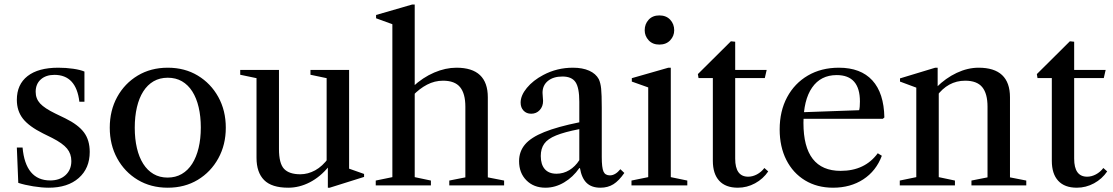

<svg xmlns="http://www.w3.org/2000/svg" viewBox="-20 -842 5056 872"><path d="M201.5 10.5Q169.5 10.5 130.8 4.2Q92 -2 63 -11.5L56.5 -172H82.5Q89 -98 120.5 -60.2Q152 -22.5 208 -22.5Q251.5 -22.5 277.8 -46.8Q304 -71 304 -110.5Q304 -143.5 284.5 -167.2Q265 -191 217 -215.5L175.5 -236Q111.5 -268 84 -303.2Q56.5 -338.5 56.5 -388.5Q56.5 -458.5 105.2 -496.5Q154 -534.5 244.5 -534.5Q279.5 -534.5 312.2 -529.8Q345 -525 363.5 -517V-380H340.5Q326 -502 227 -502Q188.5 -502 165.2 -481.2Q142 -460.5 142 -425Q142 -394 162.2 -372Q182.5 -350 231 -326.5L276.5 -304.5Q335.5 -275.5 361.5 -240.5Q387.5 -205.5 387.5 -152Q387.5 -77.5 337.5 -33.5Q287.5 10.5 201.5 10.5Z M742 10.5Q665 10.5 605.5 -25.2Q546 -61 512.2 -122.8Q478.5 -184.5 478.5 -262Q478.5 -340 512.2 -401.5Q546 -463 605.5 -498.8Q665 -534.5 742 -534.5Q819 -534.5 878.2 -498.8Q937.5 -463 971.5 -401.5Q1005.5 -340 1005.5 -262Q1005.5 -184.5 971.5 -122.8Q937.5 -61 878.2 -25.2Q819 10.5 742 10.5ZM741 -35.5Q777.5 -35.5 805.5 -51.8Q833.5 -68 852.8 -98.2Q872 -128.5 882 -170.2Q892 -212 892 -263Q892 -313.5 882.2 -355Q872.5 -396.5 853.5 -426.5Q834.5 -456.5 806.5 -472.8Q778.5 -489 742 -489Q705.5 -489 677.5 -472.8Q649.5 -456.5 630.5 -426.5Q611.5 -396.5 601.8 -354.8Q592 -313 592 -262Q592 -211 601.8 -169.5Q611.5 -128 630.5 -98Q649.5 -68 677.2 -51.8Q705 -35.5 741 -35.5Z M1289 10.5Q1214 10.5 1179.5 -24.2Q1145 -59 1145 -125V-487L1071 -502.5V-524.5H1247V-165Q1247 -99.5 1270.2 -75Q1293.5 -50.5 1344 -50.5Q1378.5 -50.5 1411.5 -68.5Q1444.5 -86.5 1472.5 -125V-85Q1434.5 -38.5 1387 -14Q1339.5 10.5 1289 10.5ZM1469 10.5V-88L1463.5 -90V-487L1390 -502.5V-524.5H1565.5V-76L1633.5 -52V-38.5L1477.5 10.5Z M1686.5 0V-22L1762 -37.5V-732L1688 -759V-774L1852 -821.5H1863.5V-37.5L1937 -22V0ZM2020.5 0V-22L2093.5 -36.5V-357.5Q2093.5 -417 2069.5 -446.2Q2045.5 -475.5 1992 -475.5Q1954 -475.5 1919.5 -457.5Q1885 -439.5 1854.5 -407.5V-448Q1900.5 -490.5 1952 -512.5Q2003.5 -534.5 2053 -534.5Q2195.5 -534.5 2195.5 -400V-36.5L2269.5 -22V0Z M2457.5 10.5Q2404 10.5 2370.8 -23Q2337.5 -56.5 2337.5 -110Q2337.5 -154 2364.5 -186Q2391.5 -218 2451.8 -242.2Q2512 -266.5 2611 -286.5V-380Q2611 -443.5 2593.8 -469Q2576.5 -494.5 2534.5 -494.5Q2493 -494.5 2468.5 -474.5Q2444 -454.5 2444 -420.5Q2444 -411 2445.2 -401.8Q2446.5 -392.5 2446.5 -384Q2446.5 -358.5 2431.2 -342Q2416 -325.5 2392.5 -325.5Q2371 -325.5 2357.8 -339.5Q2344.5 -353.5 2344.5 -376Q2344.5 -408.5 2372.8 -442.8Q2401 -477 2447.5 -501.5Q2509.5 -534.5 2582 -534.5Q2625.5 -534.5 2655.8 -521Q2686 -507.5 2699.5 -482.5Q2707.5 -465.5 2710.2 -439.5Q2713 -413.5 2713 -352.5V-129Q2713 -80.5 2720.8 -63Q2728.5 -45.5 2750 -45.5Q2774.5 -45.5 2797.5 -73.5L2815.5 -56.5Q2791 -21 2765.8 -5.2Q2740.5 10.5 2707 10.5Q2666.5 10.5 2644 -11.5Q2621.5 -33.5 2614 -78.5H2611Q2582.5 -37.5 2542 -13.5Q2501.5 10.5 2457.5 10.5ZM2507.5 -53Q2538.5 -53 2565.5 -69.2Q2592.5 -85.5 2611 -114.5V-255.5Q2544 -242.5 2505.8 -227Q2467.5 -211.5 2451.8 -189.2Q2436 -167 2436 -133.5Q2436 -95 2454.2 -74Q2472.5 -53 2507.5 -53Z M2848 0V-22L2924 -37.5V-445L2849.5 -471.5V-487L3015.5 -534.5H3026.5V-37.5L3101.5 -22V0ZM2974.5 -639.5Q2944 -639.5 2926 -659Q2908 -678.5 2908 -704.5Q2908 -733 2926 -752.5Q2944 -772 2974.5 -772Q3005.5 -772 3023.8 -752.5Q3042 -733 3042 -704.5Q3042 -678.5 3023.8 -659Q3005.5 -639.5 2974.5 -639.5Z M3331 10.5Q3275.5 10.5 3246.5 -21Q3217.5 -52.5 3217.5 -111.5V-487.5H3152.5L3149.5 -505.5L3299.5 -654.5L3319 -652.5V-524.5H3462L3453.5 -487.5H3319V-121.5Q3319 -39.5 3378 -39.5Q3398 -39.5 3417.8 -50Q3437.5 -60.5 3451.5 -79L3469 -63.5Q3446 -29.5 3409.2 -9.5Q3372.5 10.5 3331 10.5Z M3763.5 10.5Q3691 10.5 3636.2 -22.8Q3581.5 -56 3551.2 -115.8Q3521 -175.5 3521 -254Q3521 -337.5 3554.8 -400.5Q3588.5 -463.5 3649.2 -499Q3710 -534.5 3790 -534.5Q3889 -534.5 3941.8 -477Q3994.5 -419.5 3996.5 -308.5L3989.5 -302.5H3602V-331.5L3882 -341.5Q3885.5 -354.5 3885.5 -381Q3885.5 -501 3780 -501Q3707.5 -501 3668.2 -444.2Q3629 -387.5 3629 -283.5Q3629 -66 3798 -66Q3908 -66 3966.5 -146L3985 -134.5Q3959 -65.5 3900.8 -27.5Q3842.5 10.5 3763.5 10.5Z M4392 0V-22L4465 -36.5V-357.5Q4465 -417 4441 -446.2Q4417 -475.5 4363.5 -475.5Q4285 -475.5 4233 -404V-445.5Q4275 -487.5 4325 -511Q4375 -534.5 4424.5 -534.5Q4567 -534.5 4567 -400V-36.5L4641 -22V0ZM4066.5 0V-22L4141.5 -37.5V-444L4067.5 -471.5V-486L4227.5 -534.5H4238.5V-446L4243.5 -441V-37.5L4317 -22V0Z M4870.5 10.5Q4815 10.5 4786 -21Q4757 -52.5 4757 -111.5V-487.5H4692L4689 -505.5L4839 -654.5L4858.5 -652.5V-524.5H5001.5L4993 -487.5H4858.5V-121.5Q4858.5 -39.5 4917.5 -39.5Q4937.5 -39.5 4957.2 -50Q4977 -60.5 4991 -79L5008.5 -63.5Q4985.5 -29.5 4948.8 -9.5Q4912 10.5 4870.5 10.5Z"/></svg>

Font: Libre Caslon Text
Style: Regular
Weight: 400
Designer: Pablo Impallari, Rodrigo Fuenzalida, Katja Schimmel
Foundry: Pablo Impallari, Rodrigo Fuenzalida
Version: Version 2.000